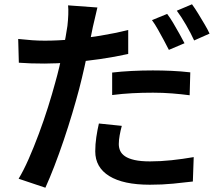

<svg xmlns="http://www.w3.org/2000/svg" viewBox="-20 -818 1040 897"><path d="M435 -783Q430 -763 424 -735.5Q418 -708 414 -693Q407 -658 397 -609.5Q387 -561 375 -507Q363 -453 350 -403Q336 -350 317.5 -288Q299 -226 277.5 -162.5Q256 -99 234 -42Q212 15 192 59L67 17Q90 -21 114 -75.5Q138 -130 161.5 -193Q185 -256 204.5 -318Q224 -380 238 -432Q248 -467 257 -505Q266 -543 273.5 -578.5Q281 -614 286.5 -645Q292 -676 295 -697Q298 -723 299 -749.5Q300 -776 298 -793ZM189 -628Q249 -628 314.5 -634Q380 -640 447.5 -651Q515 -662 579 -678V-566Q517 -552 447.5 -542Q378 -532 311 -526.5Q244 -521 188 -521Q152 -521 123.5 -522Q95 -523 68 -525L65 -636Q103 -632 131 -630Q159 -628 189 -628ZM504 -479Q546 -484 595.5 -486.5Q645 -489 694 -489Q737 -489 781.5 -487Q826 -485 869 -480L866 -373Q828 -378 784.5 -381.5Q741 -385 695 -385Q644 -385 597.5 -382.5Q551 -380 504 -374ZM549 -230Q543 -208 539 -185.5Q535 -163 535 -145Q535 -128 541.5 -113.5Q548 -99 564 -88Q580 -77 608.5 -70.5Q637 -64 681 -64Q730 -64 781.5 -69.5Q833 -75 885 -84L881 30Q839 35 789 40Q739 45 680 45Q556 45 490.5 4.5Q425 -36 425 -111Q425 -144 430 -177.5Q435 -211 442 -241ZM761 -753Q774 -736 789 -711Q804 -686 818 -660.5Q832 -635 842 -616L769 -585Q759 -605 745.5 -630Q732 -655 718 -680Q704 -705 690 -724ZM877 -798Q891 -779 906.5 -753.5Q922 -728 936.5 -703.5Q951 -679 959 -661L887 -629Q872 -662 849.5 -701Q827 -740 806 -768Z"/></svg>

Font: Noto Sans HK SemiBold
Style: Regular
Weight: 600
Version: Version 2.004-H2;hotconv 1.0.118;makeotfexe 2.5.65603